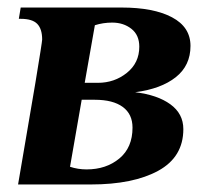

<svg xmlns="http://www.w3.org/2000/svg" viewBox="-20 -490 568 510"><path d="M74 -270Q92 -379 92 -385Q92 -413 79 -426.5Q66 -440 35 -440H30L35 -470H303Q388 -470 437 -444Q486 -418 486 -368Q486 -316 447 -285Q408 -254 339 -245Q398 -238 432.5 -213Q467 -188 467 -147Q467 -73 400.5 -36.5Q334 0 221 0H28ZM240 -270Q284 -270 317 -296.5Q350 -323 350 -366Q350 -397 329 -413.5Q308 -430 278 -430Q254 -430 232 -423L205 -270ZM332 -151Q332 -187 306 -206Q280 -225 232 -225H197L166 -47Q187 -40 210 -40Q262 -40 297 -69Q332 -98 332 -151Z"/></svg>

Font: Philosopher
Style: Bold Italic
Weight: 700
Italic angle: -10°
Designer: Jovanny Lemonad
Foundry: Jovanny Lemonad
Version: Version 2.000